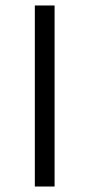

<svg xmlns="http://www.w3.org/2000/svg" viewBox="-20 -680 326 700"><path d="M179 -660V0H107V-660Z"/></svg>

Font: Kantumruy Pro
Style: Regular
Weight: 400
Designer: Sovichet Tep
Foundry: Sovichet Tep
Version: Version 1.002